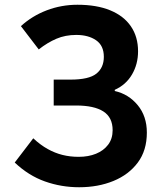

<svg xmlns="http://www.w3.org/2000/svg" viewBox="-20 -774 677 808"><path d="M313 14Q238 14 169 -10.5Q100 -35 42 -90L120 -192Q150 -164 180.5 -147Q211 -130 243 -122Q275 -114 311 -114Q352 -114 384 -127Q416 -140 435 -165Q454 -190 454 -226Q454 -280 415 -305Q376 -330 300 -330H206V-439H277Q354 -439 385.5 -464Q417 -489 417 -535Q417 -582 384.5 -604.5Q352 -627 301 -627Q255 -627 217.5 -611Q180 -595 143 -566L68 -664Q115 -707 176.5 -730.5Q238 -754 306 -754Q387 -754 444 -730.5Q501 -707 531 -663Q561 -619 561 -558Q561 -504 535.5 -460.5Q510 -417 463 -396V-391Q521 -378 559.5 -331.5Q598 -285 598 -216Q598 -141 560 -90Q522 -39 457.5 -12.5Q393 14 313 14Z"/></svg>

Font: Noto Sans KR
Style: Bold
Weight: 700
Designer: Ryoko NISHIZUKA  (kana, bopomofo & ideographs); Paul D. Hunt (Latin, Greek & Cyrillic); Sandoll Communications , Soo-you
Foundry: Adobe
Version: Version 2.004-H2;hotconv 1.0.118;makeotfexe 2.5.65603